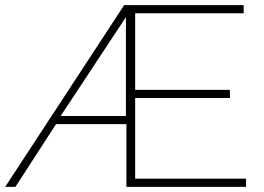

<svg xmlns="http://www.w3.org/2000/svg" viewBox="-48 -730 1030 750"><path d="M437 -710H903.8V-678.2H480V-378.9H850.1V-347.2H480V-32.2H913.1V0H445.8V-245.1H170.9L12.2 0H-27.8ZM443.8 -276.9V-663.1L189 -276.9Z"/></svg>

Font: Rawline ExtraLight
Style: Regular
Weight: 275
Designer: Matt McInerney, Pablo Impallari, Rodrigo Fuenzalida
Foundry: Matt McInerney, Pablo Impallari, Rodrigo Fuenzalida
Version: Version 4.020;PS 004.020;hotconv 1.0.88;makeotf.lib2.5.64775